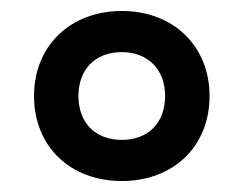

<svg xmlns="http://www.w3.org/2000/svg" viewBox="-20 -744 444 350"><path d="M202 -414C295 -414 362 -476 362 -569C362 -660 296 -724 202 -724C108 -724 42 -660 42 -569C42 -477 108 -414 202 -414ZM202 -489C154 -489 123 -520 123 -569C123 -617 153 -649 202 -649C250 -649 281 -617 281 -569C281 -520 250 -489 202 -489Z"/></svg>

Font: Noto Sans Arabic SemCond SemBd
Style: Regular
Weight: 600
Width: 4
Designer: Monotype Design Team, Nadine Chahine, Nizar Qandah and Khaled Hosny
Foundry: Monotype Imaging Inc.
Version: Version 2.012